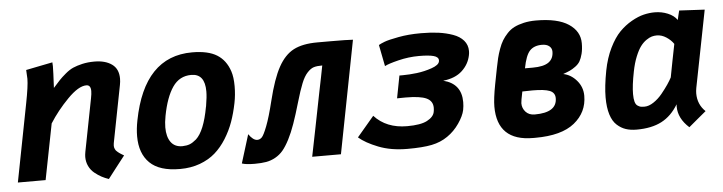

<svg xmlns="http://www.w3.org/2000/svg" viewBox="-39 -670 3183 845"><g transform="rotate(-5 1552.5 -247.5)"><path d="M206.5 -400.9Q225.1 -421.9 235.6 -433.1Q246.1 -444.3 264.4 -459.7Q282.7 -475.1 299.3 -482.4Q315.9 -489.7 340.3 -495.4Q364.7 -501 393.6 -501Q441.9 -501 470.9 -480.2Q500 -459.5 500 -416.5Q500 -403.3 497.1 -388.7Q488.8 -346.2 472.4 -262.2Q456.1 -178.2 447.8 -135.7Q446.8 -131.8 446.8 -125.5Q446.8 -121.6 447.3 -117.9Q447.8 -114.3 449.5 -111.1Q451.2 -107.9 452.4 -105.5Q453.6 -103 457 -100.1Q460.4 -97.2 461.9 -95.5Q463.4 -93.8 468 -90.8Q472.7 -87.9 474.1 -86.7Q475.6 -85.4 481.2 -82.3Q486.8 -79.1 488.3 -78.1Q475.6 -62 450.4 -29.5Q425.3 2.9 412.6 19.5Q395.5 13.7 380.9 5.9Q366.2 -2 350.8 -14.4Q335.4 -26.9 326.4 -45.4Q317.4 -64 317.4 -85.9Q317.4 -95.2 319.8 -108.4L365.2 -341.3Q369.1 -360.8 369.1 -373Q369.1 -399.9 349.6 -399.9Q314.9 -399.9 266.1 -350.1Q217.3 -300.3 183.1 -246.1L134.8 0H12.2Q23.4 -57.6 45.7 -172.6Q67.9 -287.6 79.1 -344.7Q93.8 -419.9 93.8 -451.2Q93.8 -459 91.8 -490.2Q111.3 -494.1 150.6 -502Q189.9 -509.8 209.5 -513.7Q210.4 -508.8 210.4 -496.6Q210.4 -475.1 206.5 -400.9Z M809.6 -120.6Q846.7 -154.8 865.7 -258.8Q866.2 -260.3 866.7 -262.7Q867.2 -265.1 867.2 -266.6Q873.5 -302.2 873.5 -327.6Q873.5 -405.3 813.5 -405.3Q761.2 -405.3 731 -361.3Q700.7 -317.4 685.1 -235.4Q679.7 -207 679.7 -185.1Q679.7 -143.6 696.8 -119.9Q713.9 -96.2 747.6 -96.2Q767.1 -96.7 780.3 -101.8Q793.5 -106.9 809.6 -120.6ZM728 2.9Q638.2 2.9 595.5 -38.8Q552.7 -80.6 552.7 -156.7Q552.7 -189.5 560.1 -226.6Q613.8 -503.9 825.7 -503.9Q896 -503.9 935.1 -479.7Q974.1 -455.6 990.7 -405.8Q999.5 -379.4 999.5 -339.4Q999.5 -300.8 992.2 -265.1Q983.4 -221.2 970 -183.6Q956.5 -146 934.6 -110.8Q912.6 -75.7 884.5 -51Q856.4 -26.4 816.7 -11.7Q776.9 2.9 729 2.9Z M1001.5 2.4 1040.5 -123.5Q1060.1 -95.2 1078.6 -95.2Q1089.8 -95.2 1098.6 -104Q1107.4 -112.8 1122.3 -151.1Q1137.2 -189.5 1154.8 -261.2Q1178.2 -356.9 1206.1 -407.5Q1233.9 -458 1273.7 -478.8Q1313.5 -499.5 1378.9 -499.5H1437Q1509.3 -499.5 1536.1 -497.6Q1515.6 -392.1 1487.8 -248.8Q1460 -105.5 1439.5 0H1312.5Q1319.3 -33.2 1337.2 -123Q1355 -212.9 1368.2 -279.3L1381.8 -346.2L1391.6 -396.5Q1367.7 -396.5 1353.8 -392.1Q1339.8 -387.7 1325.2 -371.8Q1310.5 -356 1298.6 -326.4Q1286.6 -296.9 1271.5 -245.1Q1255.4 -189.5 1241.9 -151.4Q1228.5 -113.3 1213.4 -84Q1198.2 -54.7 1183.8 -37.6Q1169.4 -20.5 1149.7 -9.5Q1129.9 1.5 1108.9 5.1Q1087.9 8.8 1058.1 8.8Q1020 8.8 1001.5 2.4Z M1520.5 -67.4 1595.7 -156.2Q1649.4 -97.7 1740.7 -97.7Q1800.8 -97.7 1829.3 -112.8Q1857.9 -127.9 1862.3 -149.4Q1864.3 -158.7 1864.3 -168.5Q1864.3 -198.2 1836.7 -211.2Q1809.1 -224.1 1745.1 -224.1Q1738.8 -224.1 1726.1 -223.9Q1713.4 -223.6 1707 -223.6L1726.1 -322.8H1734.9H1737.3H1740.7Q1769.5 -322.8 1803.5 -326.9Q1837.4 -331.1 1869.6 -342.3Q1901.9 -353.5 1904.8 -369.6Q1905.3 -371.1 1905.3 -374Q1905.3 -389.2 1883.8 -395Q1862.3 -400.9 1819.3 -400.9Q1772.9 -400.9 1727.5 -389.6Q1682.1 -378.4 1666.5 -369.6L1647.9 -464.4Q1656.7 -469.7 1674.6 -476.6Q1692.4 -483.4 1737.1 -491.7Q1781.7 -500 1833 -500H1839.4Q1879.9 -500 1913.8 -495.4Q1947.8 -490.7 1977.3 -480.2Q2006.8 -469.7 2023.7 -450.2Q2040.5 -430.7 2040.5 -403.8Q2040.5 -393.6 2038.6 -385.3Q2030.8 -345.7 2000.2 -317.4Q1969.7 -289.1 1916 -283.2Q1995.6 -263.7 1995.6 -182.1Q1995.6 -164.1 1992.2 -147Q1986.8 -121.1 1964.6 -88.9Q1942.4 -56.6 1911.6 -35.6Q1880.9 -14.2 1841.1 -6.1Q1801.3 2 1733.4 2Q1660.6 2 1605.5 -19.8Q1550.3 -41.5 1520.5 -67.4Z M2538.1 -394.5Q2538.1 -368.2 2533 -348.1Q2527.8 -328.1 2520.8 -315.9Q2513.7 -303.7 2500 -293.7Q2486.3 -283.7 2475.1 -278.6Q2463.9 -273.4 2444.8 -266.6Q2479 -259.8 2503.9 -230.7Q2528.8 -201.7 2528.8 -163.1Q2528.8 -90.3 2471.4 -43.9Q2414.1 2.4 2298.3 2.4H2288.6Q2130.4 2.4 2130.4 -149.9Q2130.4 -184.1 2142.6 -248L2156.2 -317.9Q2161.1 -343.3 2165.5 -361.3Q2169.9 -379.4 2177.7 -401.1Q2185.5 -422.9 2194.6 -437.7Q2203.6 -452.6 2217.8 -467.8Q2231.9 -482.9 2249.5 -491.7Q2267.1 -500.5 2291.5 -506.1Q2315.9 -511.7 2345.7 -511.7Q2440.9 -511.7 2489.5 -479.5Q2538.1 -447.3 2538.1 -394.5ZM2406.2 -369.1Q2406.2 -383.8 2394.8 -393.3Q2383.3 -402.8 2362.3 -402.8Q2327.6 -402.8 2308.8 -382.8Q2290 -362.8 2279.3 -306.2H2313.5Q2361.8 -306.2 2384 -322Q2406.2 -337.9 2406.2 -369.1ZM2303.7 -206.5 2258.8 -205.6Q2250 -163.1 2250 -154.3Q2250 -132.3 2264.6 -116.2Q2279.3 -100.1 2304.7 -100.1Q2402.8 -100.1 2402.8 -163.6Q2402.8 -188 2379.6 -197.3Q2356.4 -206.5 2303.7 -206.5Z M2755.4 -250.5Q2743.2 -189.5 2743.2 -151.9Q2743.2 -130.9 2746.8 -117.9Q2750.5 -105 2758.3 -99.9Q2766.1 -94.7 2772.2 -93.5Q2778.3 -92.3 2789.6 -92.3Q2808.1 -92.3 2829.3 -106.4Q2850.6 -120.6 2867.7 -141.6Q2884.8 -162.6 2896.5 -179.9Q2908.2 -197.3 2915 -210.4Q2919.4 -234.9 2929 -283.4Q2938.5 -332 2943.4 -356Q2931.6 -373.5 2911.4 -386.7Q2891.1 -399.9 2869.6 -399.9Q2858.4 -399.9 2847.7 -397Q2836.9 -394 2823 -384.5Q2809.1 -375 2797.4 -359.4Q2785.6 -343.8 2774.2 -315.7Q2762.7 -287.6 2755.4 -250.5ZM3022.9 -154.3Q3020.5 -140.6 3020.5 -130.4Q3020.5 -81.5 3054.7 -49.3Q3041.5 -38.6 3015.9 -17.1Q2990.2 4.4 2977.5 15.1Q2929.7 -27.8 2929.7 -80.6Q2929.7 -86.9 2930.2 -90.3Q2900.4 -40.5 2856.2 -17.6Q2812 5.4 2745.6 5.4Q2718.8 5.4 2698 -1.5Q2677.2 -8.3 2659.2 -24.7Q2641.1 -41 2631.3 -72Q2621.6 -103 2621.6 -147.5Q2621.6 -195.8 2634.8 -265.1Q2645.5 -320.3 2666.7 -363.5Q2688 -406.7 2712.6 -431.9Q2737.3 -457 2766.6 -473.6Q2795.9 -490.2 2820.8 -496.1Q2845.7 -502 2869.1 -502Q2899.9 -502 2927 -490.7Q2954.1 -479.5 2967.8 -459.5Q2969.2 -466.3 2972.4 -480Q2975.6 -493.7 2977.5 -500.5L3089.8 -494.6Q3078.6 -438 3056.4 -324.5Q3034.2 -210.9 3022.9 -154.3Z"/></g></svg>

Font: Fantasque Sans Mono
Style: Bold Italic
Weight: 700
Italic angle: -11°
Monospace: yes
Designer: Jany Belluz
Version: Version 1.7.1